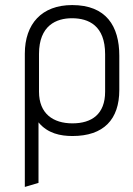

<svg xmlns="http://www.w3.org/2000/svg" viewBox="-20 -527 524 758"><path d="M132 195V-44C168 0 219 10 266 10C389 10 451 -55 451 -172V-307C451 -424 399 -507 265 -507C145 -507 78 -433 78 -315V211ZM395 -165C395 -76 342 -40 266 -40C190 -40 134 -78 134 -165V-314C134 -427 203 -455 264 -455C330 -455 395 -426 395 -313Z"/></svg>

Font: Advent Pro
Style: Regular
Weight: 400
Designer: Andreas Kalpakidis
Foundry: Andreas Kalpakidis
Version: Version 2.002 2008